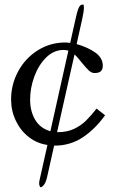

<svg xmlns="http://www.w3.org/2000/svg" viewBox="-20 -628 507 828"><path d="M310.5 -438 335 -548.3Q341.8 -579.1 341.8 -594.7Q341.8 -603 340.8 -605.7Q339.8 -608.4 337.9 -608.4Q330.6 -608.4 325.9 -604.2Q321.3 -600.1 316.7 -587.4Q312 -574.7 306.2 -547.9L282.7 -442.9Q269 -444.8 261.7 -444.8Q196.8 -444.8 143.1 -411.1Q89.4 -377.4 58.6 -320.8Q27.8 -264.2 27.8 -199.2Q27.8 -150.4 48.1 -107.7Q68.4 -64.9 104 -37.1Q139.6 -9.3 184.6 -2.9L150.9 147.5Q148.9 155.3 148.9 162.1Q148.9 168.9 150.4 172.9Q151.9 176.8 153.3 178.2Q154.8 179.7 155.3 179.7Q160.6 179.7 168.9 169.9Q177.2 160.2 183.1 135.7L213.4 0H216.3Q282.7 0 336.7 -35.6Q390.6 -71.3 433.1 -130.9L396.5 -159.7Q372.1 -128.4 350.3 -107.2Q328.6 -85.9 298.8 -72Q269 -58.1 230.5 -58.1H226.1L301.3 -393.1Q309.1 -386.2 317.4 -376.5Q325.7 -366.7 333.5 -356.9Q352.1 -334 363.5 -323.5Q375 -313 388.2 -313Q406.2 -313 414.8 -320.8Q423.3 -328.6 423.3 -344.7Q423.3 -378.4 390.9 -401.4Q358.4 -424.3 310.5 -438ZM197.3 -62Q153.3 -74.7 131.6 -111.6Q109.9 -148.4 109.9 -198.7Q109.9 -248.5 128.2 -298.3Q146.5 -348.1 179.4 -380.4Q212.4 -412.6 253.9 -412.6Q262.7 -412.6 271.5 -410.2L272 -410.6L274.9 -409.7Z"/></svg>

Font: Radley
Style: Italic
Weight: 400
Italic angle: -12°
Designer: Vernon Adams
Foundry: Vernon Adams
Version: Version 1.003; ttfautohint (v1.6)